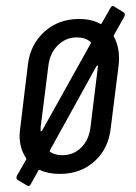

<svg xmlns="http://www.w3.org/2000/svg" viewBox="-20 -578 457 647"><path d="M399 -522 364 -460Q363 -457 364 -454Q381 -423 381 -382Q381 -368 380 -360L353 -145Q345 -76 298 -34Q251 8 182 8Q142 8 115 -5Q110 -7 109 -3L84 42Q79 52 71 47L39 28Q33 24 37 14L68 -40Q69 -41 68.5 -43Q68 -45 68 -45Q46 -78 46 -121Q46 -129 48 -145L74 -360Q82 -428 129.5 -471Q177 -514 246 -514Q289 -514 317 -498Q322 -496 323 -500L352 -551Q358 -562 365 -556L397 -536Q403 -532 399 -522ZM117 -138Q116 -135 118 -135.5Q120 -136 122 -138L286 -432Q287 -435 285 -437Q267 -452 239 -452Q202 -452 175 -425.5Q148 -399 143 -356L117 -150ZM305 -355 148 -71Q147 -67 149 -66Q166 -55 190 -55Q228 -55 254 -81Q280 -107 285 -150L310 -354Q311 -357 309 -357Q307 -357 305 -355Z"/></svg>

Font: Barlow Condensed
Style: Italic
Weight: 400
Width: 3
Italic angle: -7°
Designer: Jeremy Tribby
Foundry: Tribby Type
Version: Version 1.408